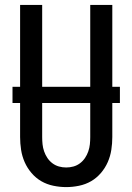

<svg xmlns="http://www.w3.org/2000/svg" viewBox="-20 -755 540 783"><path d="M250 8Q224 8 197.5 2.5Q171 -3 148.5 -16Q126 -29 108.5 -49.5Q91 -70 80.5 -94Q70 -118 66 -144Q62 -170 62 -196V-735H152V-196Q152 -181 153.5 -166.5Q155 -152 160 -137.5Q165 -123 173.5 -110.5Q182 -98 194 -89Q206 -80 220.5 -76Q235 -72 250 -72Q265 -72 279.5 -76Q294 -80 306 -89Q318 -98 326.5 -110.5Q335 -123 340 -137.5Q345 -152 346.5 -166.5Q348 -181 348 -196V-735H438V-196Q438 -170 434 -144Q430 -118 419.5 -94Q409 -70 391.5 -49.5Q374 -29 351.5 -16Q329 -3 302.5 2.5Q276 8 250 8ZM469 -335H31V-401H469Z"/></svg>

Font: Iosevka Custom Medium
Style: Regular
Weight: 500
Monospace: yes
Designer: Belleve Invis
Foundry: Belleve Invis
Version: Version 32.5.0; ttfautohint (v1.8.4)